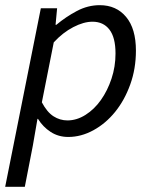

<svg xmlns="http://www.w3.org/2000/svg" viewBox="-30 -518 585 743"><path d="M97 46 66 205H-10L128 -486H191L185 -422H188Q225 -453 267.5 -475.5Q310 -498 356 -498Q420 -498 458 -452.5Q496 -407 496 -322Q496 -252 474 -191Q452 -130 415.5 -85Q379 -40 331.5 -14Q284 12 234 12Q196 12 166 -7.5Q136 -27 117 -58H115ZM328 -434Q294 -434 253.5 -413Q213 -392 178 -354L132 -122Q152 -84 177 -68Q202 -52 231 -52Q267 -52 301 -73.5Q335 -95 360.5 -131Q386 -167 401.5 -213.5Q417 -260 417 -311Q417 -373 393.5 -403.5Q370 -434 328 -434Z"/></svg>

Font: mr_Source Sans Pro
Style: Italic
Weight: 400
Italic angle: -11°
Designer: Paul D. Hunt
Foundry: Adobe Systems Incorporated
Version: Version 1.036;July 10, 2024;FontCreator 11.5.0.2430 64-bit